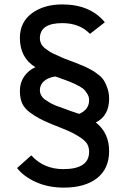

<svg xmlns="http://www.w3.org/2000/svg" viewBox="-20 -732 573 872"><path d="M269.5 120.1Q199.2 120.1 142.6 94.7Q86.9 69.3 57.6 31.2Q79.1 11.7 122.1 -26.4Q178.7 36.1 267.6 36.1Q384.8 36.1 384.8 -43Q384.8 -61.5 376 -78.1Q366.2 -93.8 343.8 -108.4Q322.3 -122.1 306.6 -129.9Q291 -137.7 256.8 -151.4Q223.6 -164.1 212.9 -168.9Q175.8 -184.6 158.2 -194.3Q139.6 -204.1 115.2 -221.7Q90.8 -240.2 80.1 -263.7Q70.3 -287.1 70.3 -319.3Q70.3 -356.4 89.8 -384.8Q109.4 -413.1 140.6 -426.8Q70.3 -469.7 70.3 -560.5Q70.3 -630.9 125 -671.9Q179.7 -711.9 262.7 -711.9Q389.6 -711.9 456.1 -630.9Q433.6 -613.3 388.7 -578.1Q341.8 -627 262.7 -627Q161.1 -627 161.1 -557.6Q161.1 -545.9 166 -535.2Q170.9 -524.4 182.6 -513.7Q196.3 -503.9 206.1 -497.1Q216.8 -490.2 240.2 -480.5Q262.7 -469.7 275.4 -464.8Q288.1 -460 317.4 -449.2Q347.7 -436.5 365.2 -429.7Q382.8 -421.9 407.2 -407.2Q430.7 -391.6 444.3 -377Q457 -361.3 465.8 -336.9Q475.6 -313.5 475.6 -283.2Q475.6 -206.1 415 -175.8Q475.6 -128.9 475.6 -45.9Q475.6 33.2 421.9 76.2Q367.2 120.1 269.5 120.1ZM339.8 -214.8Q384.8 -234.4 384.8 -277.3Q384.8 -293 376 -306.6Q367.2 -321.3 356.4 -330.1Q344.7 -338.9 320.3 -350.6Q294.9 -362.3 280.3 -367.2Q264.6 -373 231.4 -384.8Q198.2 -379.9 179.7 -363.3Q161.1 -346.7 161.1 -322.3Q161.1 -310.5 166 -300.8Q170.9 -291 180.7 -282.2Q192.4 -274.4 203.1 -267.6Q213.9 -260.7 232.4 -252.9Q251 -246.1 264.6 -241.2Q279.3 -236.3 301.8 -227.5Q326.2 -219.7 339.8 -214.8Z"/></svg>

Font: Overpass
Style: Regular
Weight: 400
Designer: Delve Withrington, Thomas Jockin
Version: Version 3.000;DELV;Overpass; ttfautohint (v1.5)